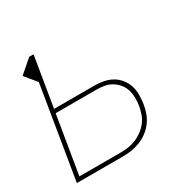

<svg xmlns="http://www.w3.org/2000/svg" viewBox="-126 -647 753 764"><g transform="rotate(-30 250.0 -265.0)"><path d="M16 0 86 -424 42 -477 103 -530H123L85 -301H271Q292 -301 312.5 -297Q333 -293 350.5 -283Q368 -273 380.5 -257.5Q393 -242 399.5 -223Q406 -204 406 -182.5Q406 -161 403 -140Q400 -120 393 -100.5Q386 -81 373.5 -64Q361 -47 343.5 -34Q326 -21 306.5 -13.5Q287 -6 267.5 -3Q248 0 228 0ZM38 -18H228Q246 -18 263.5 -20.5Q281 -23 298 -30Q315 -37 330.5 -48.5Q346 -60 357.5 -75Q369 -90 375 -107.5Q381 -125 384 -142Q387 -160 386.5 -179Q386 -198 381 -214.5Q376 -231 365 -244.5Q354 -258 339.5 -267Q325 -276 307 -279.5Q289 -283 271 -283H82Z"/></g></svg>

Font: Iosevka Curly Thin Oblique
Style: Regular
Weight: 100
Italic angle: -9°
Monospace: yes
Designer: Belleve Invis
Foundry: Belleve Invis
Version: Version 11.1.0; ttfautohint (v1.8.3)